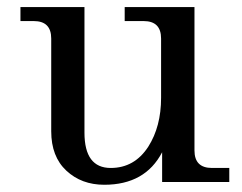

<svg xmlns="http://www.w3.org/2000/svg" viewBox="-20 -508 676 536"><path d="M271 7.8Q207.5 7.8 165.3 -31.5Q123 -70.8 123 -141.6V-400.4Q123 -449.2 74.2 -449.2H37.1V-488.3H215.8V-137.7Q215.8 -39.1 289.1 -39.1Q355.5 -39.1 394 -98.6Q429.7 -154.8 429.7 -234.9V-400.4Q429.7 -449.2 380.9 -449.2H328.1V-488.3H522.9V-87.9Q522.9 -39.1 571.8 -39.1H620.1V0H432.6V-83Q385.3 7.8 271 7.8Z"/></svg>

Font: Munson
Style: Regular
Weight: 400
Designer: Paul James MIller
Foundry: High-Logic / Made with FontCreator
Version: Version 2.10;May 5, 2019;FontCreator 11.5.0.2430 64-bit